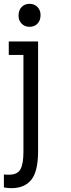

<svg xmlns="http://www.w3.org/2000/svg" viewBox="-46 -756 373 1007"><path d="M153.8 35.9Q153.8 142.3 118.6 186.5Q83.3 230.8 14.1 230.8Q-6.4 230.8 -25.6 226.9V159Q-15.4 160.3 0 160.3Q46.2 160.3 61.5 131.4Q76.9 102.6 76.9 41V-467.9H0V-538.5H153.8ZM51.3 -673.1Q51.3 -702.6 67.3 -719.2Q83.3 -735.9 109 -735.9Q134.6 -735.9 150.6 -719.2Q166.7 -702.6 166.7 -676.9Q166.7 -648.7 150.6 -632.1Q134.6 -615.4 109 -615.4Q83.3 -615.4 67.3 -632.1Q51.3 -648.7 51.3 -673.1Z"/></svg>

Font: Slabo 13px
Style: Regular
Weight: 400
Designer: John Hudson
Foundry: Tiro Typeworks Ltd.
Version: Version 1.02 Build 005a